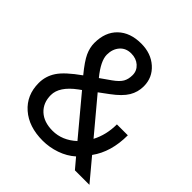

<svg xmlns="http://www.w3.org/2000/svg" viewBox="-195 -862 1013 1013"><g transform="rotate(45 311.0 -356.0)"><path d="M49.3 -190.9Q49.3 -242.2 77.9 -285.2Q106.4 -328.1 187 -385.3Q139.6 -442.9 123.5 -478Q107.4 -513.2 107.4 -547.9Q107.4 -628.9 155.3 -674.8Q203.1 -720.7 285.2 -720.7Q358.4 -720.7 406.2 -678Q454.1 -635.3 454.1 -570.3Q454.1 -527.3 432.4 -491Q410.6 -454.6 356.4 -414.6L304.2 -376L462.4 -187Q495.6 -250.5 495.6 -328.1H577.1Q577.1 -203.6 517.1 -121.6L618.7 0H510.3L462.9 -56.2Q426.8 -23.9 378.2 -7.1Q329.6 9.8 279.3 9.8Q175.3 9.8 112.3 -45.4Q49.3 -100.6 49.3 -190.9ZM279.3 -64Q351.1 -64 410.6 -118.7L237.3 -326.2L221.2 -314.5Q139.6 -254.4 139.6 -190.9Q139.6 -133.3 177 -98.6Q214.4 -64 279.3 -64ZM197.8 -550.8Q197.8 -503.9 255.4 -433.6L313 -474.1Q346.2 -497.6 358.4 -518.8Q370.6 -540 370.6 -570.3Q370.6 -603 346.2 -624.8Q321.8 -646.5 284.7 -646.5Q244.6 -646.5 221.2 -619.4Q197.8 -592.3 197.8 -550.8Z"/></g></svg>

Font: RobotoSquareBracket
Style: Square-Bracket
Weight: 400
Version: Version 2.137; 2017